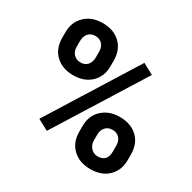

<svg xmlns="http://www.w3.org/2000/svg" viewBox="-161 -884 1059 1057"><g transform="rotate(30 369.0 -355.5)"><path d="M46.4 -574.2Q46.4 -639.6 88.9 -680.4Q131.3 -721.2 200.2 -721.2Q270 -721.2 312.5 -680.9Q355 -640.6 355 -571.8V-536.6Q355 -470.7 312.5 -430.7Q270 -390.6 201.2 -390.6Q131.8 -390.6 89.1 -430.9Q46.4 -471.2 46.4 -539.6ZM140.1 -536.6Q140.1 -507.3 157 -489.5Q173.8 -471.7 201.2 -471.7Q228.5 -471.7 244.6 -489.7Q260.7 -507.8 260.7 -538.1V-574.2Q260.7 -603.5 244.6 -621.6Q228.5 -639.6 200.2 -639.6Q173.3 -639.6 156.7 -621.8Q140.1 -604 140.1 -572.3ZM386.2 -174.3Q386.2 -240.2 429.2 -280.5Q472.2 -320.8 540.5 -320.8Q609.9 -320.8 652.6 -281Q695.3 -241.2 695.3 -171.4V-136.2Q695.3 -70.8 653.3 -30.5Q611.3 9.8 541.5 9.8Q471.2 9.8 428.7 -30.8Q386.2 -71.3 386.2 -138.2ZM480 -136.2Q480 -109.4 497.6 -90.3Q515.1 -71.3 541.5 -71.3Q601.1 -71.3 601.1 -137.2V-174.3Q601.1 -203.6 584.5 -221.4Q567.9 -239.3 540.5 -239.3Q513.2 -239.3 496.6 -221.4Q480 -203.6 480 -172.9ZM229 -53.2 160.2 -90.3 507.3 -646 576.2 -608.9Z"/></g></svg>

Font: RobotoInd
Style: Bold
Weight: 700
Designer: Google
Version: Version 2.001150; 2014